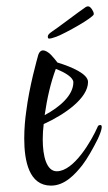

<svg xmlns="http://www.w3.org/2000/svg" viewBox="-20 -598 339 602"><path d="M134 -477C139 -477 146 -479 157 -483C186 -494 271 -542 274 -553C274 -554 274 -555 274 -555C274 -562 264 -578 257 -578C253 -578 251 -578 242 -571C235 -567 156 -507 143 -499C136 -494 131 -490 130 -485C130 -484 130 -483 130 -483C130 -479 131 -477 134 -477ZM140 -16C183 -16 215 -51 238 -80C254 -101 271 -131 287 -163C303 -198 300 -206 295 -206C290 -206 287 -204 286 -200C267 -157 212 -61 158 -61C126 -61 114 -108 114 -161C114 -177 115 -193 117 -209C183 -239 256 -290 256 -341C256 -366 206 -388 160 -402C156 -408 149 -416 140 -426C131 -435 122 -440 115 -440C108 -440 103 -435 100 -426C96 -411 72 -328 62 -247C59 -226 56 -196 56 -164C56 -93 71 -16 140 -16ZM120 -237C128 -292 139 -339 155 -382C184 -371 210 -355 210 -340C210 -299 167 -262 120 -237Z"/></svg>

Font: Comforter
Style: Regular
Weight: 400
Designer: Robert E. Leuschke
Foundry: Robert E. Leuschke
Version: Version 1.013; ttfautohint (v1.8.3)